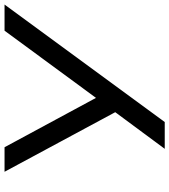

<svg xmlns="http://www.w3.org/2000/svg" viewBox="30 -775 745 845"><g transform="rotate(-90 402.5 -352.5)"><path d="M170 0 341 -231 343 -196 69 -705H177L401 -290H385L690 -705H805L288 0Z"/></g></svg>

Font: Nunito Sans 10pt SemiExpanded Medium
Style: Italic
Weight: 500
Width: 6
Italic angle: -9°
Designer: Vernon Adams
Foundry: Vernon Adams
Version: Version 3.101;gftools[0.9.27]